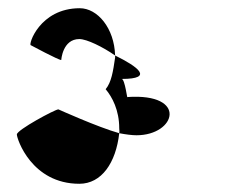

<svg xmlns="http://www.w3.org/2000/svg" viewBox="-20 -566 595 467"><path d="M21 -239C21 -228 57 -119 173 -119C227 -119 262 -170 270 -242C217 -257 122 -300 122 -300C114 -300 21 -250 21 -239ZM55 -456C55 -456 122 -420 129 -420C129 -420 132 -471 173 -471C191 -471 230 -452 260 -431C258 -498 217 -546 174 -546C76 -546 48 -456 55 -456ZM237 -349C253 -330 270 -298 270 -254C270 -250 271 -246 270 -242C286 -239 301 -237 312 -237C408 -237 438 -340 290 -330C290 -320 284 -374 276 -374C356 -374 315 -404 260 -431V-426C255 -392 251 -366 237 -349Z"/></svg>

Font: Ampere
Style: SCSuCnd
Weight: 400
Version: Version 1